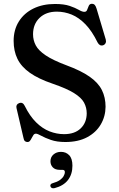

<svg xmlns="http://www.w3.org/2000/svg" viewBox="-20 -734 630 1014"><path d="M325 16Q280.5 16 249 5Q217.5 -6 197.8 -17Q178 -28 170 -28Q161.5 -28 156.8 -21.2Q152 -14.5 147.8 -5.8Q143.5 3 138.5 9.5Q133.5 16 125 16Q116.5 16 111.2 11Q106 6 104 -5.5L67 -164Q65 -173.5 68.8 -180Q72.5 -186.5 81.5 -189.5Q91 -193 98.2 -189.2Q105.5 -185.5 110.5 -175Q137.5 -120.5 170.8 -87.8Q204 -55 241.8 -40.2Q279.5 -25.5 318.5 -25.5Q374.5 -25.5 406 -55.8Q437.5 -86 438 -135Q438 -165.5 424 -191.8Q410 -218 371.2 -242.2Q332.5 -266.5 258 -292Q183 -317.5 137.8 -349.5Q92.5 -381.5 72.2 -423Q52 -464.5 52 -518Q52 -576.5 79.5 -620.5Q107 -664.5 156.2 -688.8Q205.5 -713 270.5 -713Q318 -713 348 -702.8Q378 -692.5 396 -682Q414 -671.5 425.5 -671.5Q436.5 -671.5 440.2 -682Q444 -692.5 448.8 -703.2Q453.5 -714 466 -714Q474.5 -714 480 -708.5Q485.5 -703 490 -688.5L538.5 -525.5Q541.5 -515 537.8 -506.8Q534 -498.5 525 -495Q515.5 -492 508.2 -495.8Q501 -499.5 495.5 -509.5Q466 -570 431.2 -605.8Q396.5 -641.5 358.5 -657Q320.5 -672.5 280 -672.5Q223 -672.5 188.8 -639.5Q154.5 -606.5 154.5 -553Q154.5 -521.5 169 -494.2Q183.5 -467 221.5 -441.5Q259.5 -416 330 -389.5Q407.5 -361 453 -329.2Q498.5 -297.5 518 -258.5Q537.5 -219.5 537.5 -170Q537 -119 512.2 -76.8Q487.5 -34.5 440.2 -9.2Q393 16 325 16ZM296 163Q271.5 163 259 150Q246.5 137 246.5 118Q246.5 95.5 262.5 81.8Q278.5 68 302 68Q328.5 68 345.5 85.8Q362.5 103.5 362.5 141Q362.5 186.5 338.8 217Q315 247.5 268.5 259.5Q259.5 261.5 254 259Q248.5 256.5 246.5 250.5Q244.5 244.5 247.8 239.8Q251 235 259.5 233Q281.5 227 295.2 217.5Q309 208 315.8 196.5Q322.5 185 322.5 174.5Q322.5 163 310 163Z"/></svg>

Font: Fraunces
Style: Regular
Weight: 400
Version: Version 1.000;[b76b70a41]